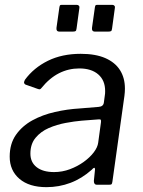

<svg xmlns="http://www.w3.org/2000/svg" viewBox="-20 -762 588 792"><path d="M358.3 -61.7Q317.4 -25.3 270.5 -7.7Q223.6 10 171.6 10Q100.2 10 60.1 -24.4Q20 -58.8 20 -115.8Q20 -169 45.7 -205.7Q71.4 -242.4 113.4 -265.5Q155.5 -288.5 206.6 -300.1Q257.7 -311.7 308.3 -314.6L387 -321.1Q406 -322.6 408.3 -338.2L412 -365.4Q413 -370.8 413.4 -376.1Q413.7 -381.4 413.7 -386.6Q413.7 -430.5 385.3 -455.1Q356.9 -479.7 307.1 -479.7Q262.8 -479.7 223.6 -460Q184.3 -440.2 150.2 -398.1Q147.2 -394.3 144.3 -393.7Q141.5 -393.2 135.8 -395.2L84.9 -413.2Q81.2 -415.2 79.6 -419.3Q78 -423.5 82.7 -432.7Q119 -482.3 177.5 -511.2Q235.9 -540 312.8 -540Q373.9 -540 414.3 -522.4Q454.7 -504.7 475 -472.7Q495.3 -440.7 495.3 -396.6Q495.3 -389.6 494.8 -382.2Q494.3 -374.8 493.3 -366.8L443.6 -12.3Q442.3 -3.8 440 -1.9Q437.7 0 430.3 0H379.5Q373 0 370 -4.3Q367 -8.6 367.2 -16.1L372 -63.6Q371.5 -76.9 358.3 -61.7ZM396.4 -256.8Q397.6 -265.1 395.6 -267.8Q393.5 -270.5 385.9 -269.5L316.8 -264.2Q287.3 -261.7 250.7 -254.9Q214.2 -248.1 181.1 -233.8Q148.1 -219.4 126.7 -193.6Q105.4 -167.9 105.4 -128.2Q105.4 -92.6 131.2 -72.4Q157.1 -52.2 203 -52.2Q236.9 -52.2 268.4 -64Q299.9 -75.8 325.1 -94Q351.1 -112.8 366.8 -133.6Q382.6 -154.4 385 -173.4ZM307.2 -727.4 295.8 -644.5Q294.8 -635.9 291.8 -633.8Q288.9 -631.6 278.9 -631.6H226.3Q217.7 -631.6 214.9 -635.8Q212 -639.9 213 -647.3L224.9 -731.6Q226.1 -738.7 227.9 -740.4Q229.7 -742 235.2 -742H296.7Q302.5 -742 305.7 -738Q308.9 -734 307.2 -727.4ZM453.6 -727.4 442.3 -644.5Q441.3 -635.9 438.3 -633.8Q435.3 -631.6 425.4 -631.6H372.8Q364.2 -631.6 361.4 -635.8Q358.5 -639.9 359.5 -647.3L371.4 -731.6Q372.6 -738.7 374.4 -740.4Q376.2 -742 381.7 -742H443.2Q449 -742 452.2 -738Q455.4 -734 453.6 -727.4Z"/></svg>

Font: Libre Franklin Thin
Style: Italic
Weight: 100
Italic angle: -8°
Designer: Pablo Impallari, Rodrigo Fuenzalida, Nhung Nguyen
Foundry: Impallari Type
Version: Version 3.000